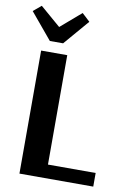

<svg xmlns="http://www.w3.org/2000/svg" viewBox="-98 -939 685 999"><g transform="rotate(10 244.5 -440.0)"><path d="M113 -707 -2 -845 40 -880 148 -787 256 -880 298 -841 183 -707ZM77 0V-650H215V-72H467V0Z"/></g></svg>

Font: Arsenal
Style: Bold
Weight: 700
Designer: Andrij Shevchenko
Foundry: Stairsfor
Version: Version 2.001;PS 002.001;hotconv 1.0.88;makeotf.lib2.5.64775